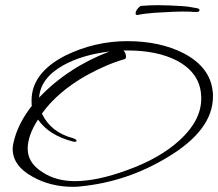

<svg xmlns="http://www.w3.org/2000/svg" viewBox="-20 -674 843 742"><path d="M263 48Q175 48 106 9Q29 -33 29 -99Q29 -110 32 -122Q48 -195 103 -265Q102 -268 102 -286Q102 -392 232 -459Q346 -515 472 -515Q598 -515 690 -468Q793 -414 802 -320Q803 -315 803 -310.5Q803 -306 803 -301Q803 -171 627 -66Q472 28 294 46Q286 47 278.5 47.5Q271 48 263 48ZM269 26Q355 26 470 -16Q598 -62 674 -132Q766 -216 757 -310Q750 -394 663 -440Q587 -479 472 -479H457Q467 -469 467 -455Q467 -446 460 -445Q393 -426 313 -382Q201 -318 142 -235Q176 -163 262 -140Q276 -135 276 -130Q276 -124 262 -127Q169 -151 127 -212Q87 -151 87 -99Q87 -44 145 -8Q197 26 269 26ZM131 -297Q243 -414 403 -475Q297 -462 225 -422Q137 -373 131 -297ZM511 -616Q504 -616 504 -622Q504 -636 523 -651Q559 -654 591 -654Q610 -654 634.5 -653Q659 -652 682.5 -650.5Q706 -649 720 -646L743 -642Q751 -640 751 -635Q751 -628 742 -628H733Q730 -628 725.5 -628Q721 -628 715 -629Q685 -630 648.5 -628.5Q612 -627 576 -624.5Q540 -622 511 -616Z"/></svg>

Font: Whisper
Style: Regular
Weight: 400
Designer: Robert E. Leuschke
Foundry: Robert E. Leuschke
Version: Version 1.010; ttfautohint (v1.8.4.7-5d5b)